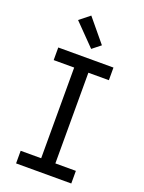

<svg xmlns="http://www.w3.org/2000/svg" viewBox="-178 -1063 857 1144"><g transform="rotate(20 250.0 -490.5)"><path d="M75 0V-80H205V-655H75V-735H425V-655H295V-80H425V0ZM262 -794 130 -929 195 -981 315 -836Z"/></g></svg>

Font: Iosevka Custom Medium
Style: Regular
Weight: 500
Monospace: yes
Designer: Belleve Invis
Foundry: Belleve Invis
Version: Version 32.5.0; ttfautohint (v1.8.4)